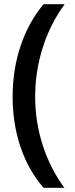

<svg xmlns="http://www.w3.org/2000/svg" viewBox="-20 -734 357 912"><path d="M40 -273.9Q40 -403.3 77.9 -516.1Q115.7 -628.9 187 -713.9H287.1Q219.2 -622.1 183.1 -508.1Q147 -394 147 -274.9Q147 -155.8 183.1 -43.9Q219.2 67.9 286.1 158.2H187Q115.2 75.2 77.6 -35.6Q40 -146.5 40 -273.9Z"/></svg>

Font: Open Sans Semibold
Style: Regular
Weight: 600
Foundry: Ascender Corporation
Version: Version 1.10